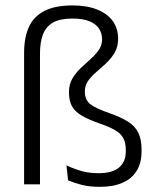

<svg xmlns="http://www.w3.org/2000/svg" viewBox="-20 -696 598 725"><path d="M71 0V-496.5Q71 -554 89 -593.8Q107 -633.5 147.2 -654.5Q187.5 -675.5 254 -675.5Q308.5 -675.5 347 -660Q385.5 -644.5 405.8 -616.5Q426 -588.5 426 -549.5Q426 -519.5 413.2 -497.8Q400.5 -476 381.8 -458.2Q363 -440.5 344.2 -424.5Q325.5 -408.5 313 -391.2Q300.5 -374 300.5 -352V-349Q300.5 -318.5 321.2 -302.5Q342 -286.5 392.5 -269Q435.5 -254 462.5 -237.2Q489.5 -220.5 502 -195.5Q514.5 -170.5 514.5 -131V-124Q514.5 -80.5 496 -50.8Q477.5 -21 442.5 -5.8Q407.5 9.5 357.5 9.5Q317.5 9.5 288.5 2Q259.5 -5.5 237 -15L231 -71.5Q260 -58 288.5 -50Q317 -42 352.5 -42Q403.5 -42 429.2 -63.2Q455 -84.5 455 -124.5V-130Q455 -156 446.2 -173.2Q437.5 -190.5 416.8 -203.2Q396 -216 359.5 -228.5Q316.5 -243.5 290.2 -258.5Q264 -273.5 252.2 -294Q240.5 -314.5 240.5 -346V-349Q240.5 -377.5 253.2 -399.2Q266 -421 284.5 -438.5Q303 -456 321.5 -472.5Q340 -489 352.8 -507Q365.5 -525 365.5 -548Q365.5 -570.5 353.8 -588.2Q342 -606 317.2 -616Q292.5 -626 253.5 -626Q207 -626 180.2 -610.8Q153.5 -595.5 142.2 -566Q131 -536.5 131 -494V0Z"/></svg>

Font: Anek Devanagari Medium Light
Style: Regular
Weight: 300
Version: Version 1.003